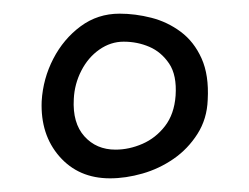

<svg xmlns="http://www.w3.org/2000/svg" viewBox="-20 -676 365 281"><path d="M141 -415Q95 -415 67 -447Q39 -479 41 -528Q43 -561 58 -590Q73 -619 98 -637.5Q123 -656 155 -656Q178 -656 201.5 -650Q225 -644 244.5 -629.5Q264 -615 275 -590.5Q286 -566 284 -530Q283 -502 269 -480Q255 -458 234 -443.5Q213 -429 188.5 -422Q164 -415 141 -415ZM149 -457Q169 -457 188.5 -465.5Q208 -474 221.5 -491.5Q235 -509 237 -536Q239 -566 227.5 -583Q216 -600 198.5 -607.5Q181 -615 161 -615Q142 -615 125.5 -603.5Q109 -592 99 -572.5Q89 -553 88 -531Q86 -496 103.5 -476.5Q121 -457 149 -457Z"/></svg>

Font: Sour Gummy Black Medium
Style: Regular
Weight: 500
Version: Version 1.000